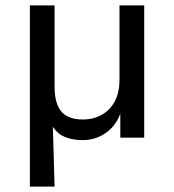

<svg xmlns="http://www.w3.org/2000/svg" viewBox="-20 -507 640 707"><path d="M90 180V-487H181V-187Q181 -146 192 -119.5Q203 -93 226 -80Q249 -67 284 -67Q325 -67 356 -85Q387 -103 403.5 -135.5Q420 -168 420 -212V-487H511V0H423V-110H430Q415 -52 375 -21.5Q335 9 284 9Q242 9 211 -6.5Q180 -22 163 -63H174L181 180Z"/></svg>

Font: Nunito Sans 12pt Medium
Style: Regular
Weight: 500
Designer: Vernon Adams
Foundry: Vernon Adams
Version: Version 3.101;gftools[0.9.27]